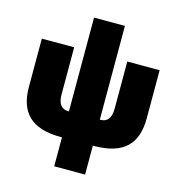

<svg xmlns="http://www.w3.org/2000/svg" viewBox="-129 -833 1058 1135"><g transform="rotate(15 400.5 -265.0)"><path d="M300 13H306V190H495V13H501C687 13 761 -72 761 -226V-520H563V-232C563 -174 541 -146 498 -146H495V-720H306V-146H303C260 -146 238 -174 238 -232V-520H40V-226C40 -72 114 13 300 13Z"/></g></svg>

Font: Fixel Text Black
Style: Regular
Weight: 900
Width: 4
Designer: AlfaBravo + MacPaw
Foundry: Kyrylo Tkachov, Marchela Mozhyna, Serhii Makarenko, Maria Weinstein, Zakhar Kryvoshyya
Version: Version 1.211